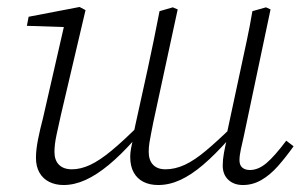

<svg xmlns="http://www.w3.org/2000/svg" viewBox="-20 -518 871 550"><path d="M162 12Q139 12 121 3Q103 -6 93 -23.5Q83 -41 83 -66Q83 -89 89 -119Q95 -149 103 -179L168 -463L179 -440L57 -444L62 -470L208 -498L225 -489L155 -191Q148 -160 142 -132Q136 -104 136 -83Q136 -59 149 -46Q162 -33 186 -33Q211 -33 238 -45.5Q265 -58 299.5 -86.5Q334 -115 381 -162L380 -119H366Q327 -75 292 -46Q257 -17 225 -2.5Q193 12 162 12ZM433 12Q409 12 391 3Q373 -6 363 -24Q353 -42 353 -69Q353 -80 355.5 -93.5Q358 -107 362 -122H360Q362 -132 364 -142Q366 -152 368 -161L403 -320Q412 -361 420.5 -403Q429 -445 437 -486L475 -497L489 -491L419 -167Q416 -151 413 -136.5Q410 -122 408 -109Q406 -96 406 -83Q406 -59 418.5 -46Q431 -33 454 -33Q481 -33 508.5 -45.5Q536 -58 569.5 -86Q603 -114 647 -157L651 -120H636Q596 -75 562 -46Q528 -17 496.5 -2.5Q465 12 433 12ZM676 12Q650 12 634 -3Q618 -18 618 -44Q618 -61 621.5 -80Q625 -99 630 -120L627 -122L669 -318Q678 -360 687 -402Q696 -444 703 -486L742 -497L755 -491L678 -126Q674 -109 670 -90.5Q666 -72 666 -59Q666 -45 674 -38Q682 -31 696 -31Q720 -31 743.5 -51Q767 -71 800 -115L821 -99Q799 -68 776.5 -42.5Q754 -17 729 -2.5Q704 12 676 12Z"/></svg>

Font: Source Serif 4 Light
Style: Italic
Weight: 300
Italic angle: -12°
Designer: Frank Grießhammer
Foundry: Adobe Systems Incorporated
Version: Version 4.004;hotconv 1.0.116;makeotfexe 2.5.65601